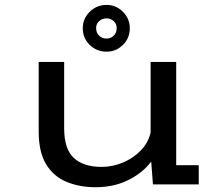

<svg xmlns="http://www.w3.org/2000/svg" viewBox="-20 -753 915 784"><path d="M370.5 11.5Q303.5 11.5 250.8 -10.8Q198 -33 168 -82.8Q138 -132.5 138 -215.5V-500H242V-229Q242 -144.5 281.5 -108Q321 -71.5 395 -71.5Q440 -71.5 482.5 -89.5Q525 -107.5 555.5 -139.2Q586 -171 595 -212V-500H699.5V-78.5H791.5V0H604.5L597.5 -93Q562 -46.5 503.2 -17.5Q444.5 11.5 370.5 11.5ZM415.5 -542Q375 -542 346.5 -569.5Q318 -597 318 -638Q318 -677 346.5 -705Q375 -733 415.5 -733Q453.5 -733 481.8 -705Q510 -677 510 -638Q510 -597 481.8 -569.5Q453.5 -542 415.5 -542ZM415.5 -595.5Q432 -595.5 444.2 -607.2Q456.5 -619 456.5 -638.5Q456.5 -655.5 444.2 -666.8Q432 -678 415.5 -678Q397 -678 384.8 -666.8Q372.5 -655.5 372.5 -638.5Q372.5 -619 384.8 -607.2Q397 -595.5 415.5 -595.5Z"/></svg>

Font: Trispace SemiExpanded
Style: Regular
Weight: 400
Width: 6
Designer: Tyler Finck
Foundry: Etcetera Type Company
Version: Version 1.210; ttfautohint (v1.8.3)